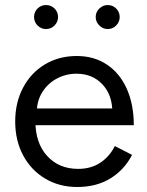

<svg xmlns="http://www.w3.org/2000/svg" viewBox="-20 -736 587 768"><path d="M40.8 -250Q40.8 -326 72.4 -385.5Q103.9 -445 159.8 -478.5Q215.7 -512 287.1 -512Q356.3 -512 407.8 -477.6Q459.3 -443.2 487.3 -380.5Q515.2 -317.8 515.2 -235.2H101.6L121.5 -252.3Q121.5 -163.6 168.7 -112.1Q215.8 -60.5 292.7 -60.5Q343.9 -60.5 380.9 -84.9Q417.9 -109.4 439.4 -151.7L508.3 -116.5Q477.4 -56.6 421.6 -22.3Q365.7 12 288.8 12Q217.2 12 160.8 -21.5Q104.4 -55 72.6 -114.5Q40.8 -174 40.8 -250ZM105.7 -302.2H450.7L429.6 -285.1Q429.6 -356.5 389.5 -398.8Q349.4 -441.2 286 -441.2Q244.4 -441.2 207.9 -422Q171.4 -402.8 149.3 -367.5Q127.1 -332.1 127.1 -285.8ZM362.8 -667.8Q362.8 -687.8 377.2 -701.8Q391.6 -715.8 410.8 -715.8Q430.8 -715.8 444.8 -701.8Q458.8 -687.8 458.8 -667.8Q458.8 -648.6 444.8 -634.2Q430.8 -619.8 410.8 -619.8Q391.6 -619.8 377.2 -634.2Q362.8 -648.6 362.8 -667.8ZM116.2 -667.8Q116.2 -688 130.1 -701.9Q144 -715.8 164.2 -715.8Q184.3 -715.8 198.2 -701.9Q212.2 -688 212.2 -667.8Q212.2 -648.5 198.2 -634.2Q184.3 -619.8 164.2 -619.8Q144 -619.8 130.1 -634.2Q116.2 -648.5 116.2 -667.8Z"/></svg>

Font: Oak Sans Light
Style: Regular
Weight: 400
Designer: Erik Kennedy, Walven
Foundry: Erik Kennedy, Walven
Version: Version 1.100;Glyphs 3.1.2 (3151)